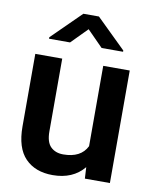

<svg xmlns="http://www.w3.org/2000/svg" viewBox="-86 -824 720 899"><g transform="rotate(10 274.0 -374.5)"><path d="M349 -616 274 -692 199 -616H99V-623L237 -759H311L451 -622V-616ZM497 0H378L375 -54Q322 10 226 10Q143 10 95.5 -39Q48 -88 48 -190V-535H176V-189Q176 -138 198.5 -116Q221 -94 258 -94Q342 -94 371 -153V-535H497Z"/></g></svg>

Font: Freesentation 7 Bold
Style: Regular
Weight: 700
Designer: glyphs from Roboto by Christian Robertson / Hangul glyphs from Noto Sans CJK(Source Han Sans) by Jang Soo-young and Kang
Foundry: PT&
Version: Version 2.001